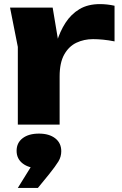

<svg xmlns="http://www.w3.org/2000/svg" viewBox="-20 -608 593 937"><path d="M29 -571H237L271 -367V0H67V-379ZM539 -580V-406Q509 -412 482.5 -414.5Q456 -417 434 -417Q390 -417 353 -399.5Q316 -382 293.5 -342Q271 -302 271 -235L232 -283Q240 -345 256 -399.5Q272 -454 299.5 -496.5Q327 -539 368 -563.5Q409 -588 468 -588Q485 -588 503 -586Q521 -584 539 -580ZM67 309 162 156 170 213Q121 213 91 190Q61 167 61 128Q61 89 90.5 66.5Q120 44 170 44Q220 44 249.5 67Q279 90 279 130Q279 157 265 180Q251 203 219 243L165 309Z"/></svg>

Font: Unbounded
Style: Bold
Weight: 700
Designer: Luke Prowse, Jean-Baptiste Morizot, Fátima Lázaro, Florian Runge
Foundry: NaN
Version: Version 1.700